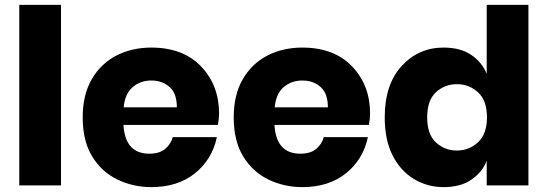

<svg xmlns="http://www.w3.org/2000/svg" viewBox="-20 -760 2245 787"><path d="M230 0H59V-740H230Z M600 7Q526 7 461.5 -24Q397 -55 358 -118.5Q319 -182 319 -279Q319 -372 356.5 -436Q394 -500 457.5 -532.5Q521 -565 600 -565Q730 -565 804 -488Q878 -411 878 -294Q878 -273 873 -248H486Q493 -130 592 -130Q634 -130 657.5 -150Q681 -170 688 -198H869Q850 -107 779.5 -50Q709 7 600 7ZM705 -320Q705 -377 675 -403.5Q645 -430 600 -430Q556 -430 524 -403Q492 -376 487 -320Z M1219 7Q1145 7 1080.5 -24Q1016 -55 977 -118.5Q938 -182 938 -279Q938 -372 975.5 -436Q1013 -500 1076.5 -532.5Q1140 -565 1219 -565Q1349 -565 1423 -488Q1497 -411 1497 -294Q1497 -273 1492 -248H1105Q1112 -130 1211 -130Q1253 -130 1276.5 -150Q1300 -170 1307 -198H1488Q1469 -107 1398.5 -50Q1328 7 1219 7ZM1324 -320Q1324 -377 1294 -403.5Q1264 -430 1219 -430Q1175 -430 1143 -403Q1111 -376 1106 -320Z M1798 7Q1732 7 1677 -26Q1622 -59 1589.5 -122.5Q1557 -186 1557 -279Q1557 -414 1626.5 -489.5Q1696 -565 1798 -565Q1867 -565 1911.5 -535Q1956 -505 1975 -457V-740H2146V0H1975V-101Q1956 -53 1911.5 -23Q1867 7 1798 7ZM1853 -143Q1903 -143 1939.5 -177Q1976 -211 1976 -279Q1976 -348 1939.5 -381.5Q1903 -415 1853 -415Q1803 -415 1767 -382Q1731 -349 1731 -279Q1731 -209 1767 -176Q1803 -143 1853 -143Z"/></svg>

Font: Ulagadi Sans
Style: Bold
Weight: 700
Designer: Ninad Kale (Devanagari), Jonny Pinhorn (Latin)
Foundry: Indian Type Foundry
Version: Version 3.01;March 29, 2020;FontCreator 12.0.0.2522 64-bit; 